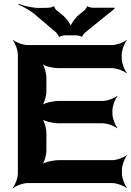

<svg xmlns="http://www.w3.org/2000/svg" viewBox="-20 -943 674 989"><path d="M559 -358V-373C559 -397 573 -434 585 -447L583 -449C570 -437 533 -423 508 -423H282C252 -423 205 -412 193 -399L195 -397C208 -409 219 -449 219 -473V-542C219 -566 208 -606 195 -618L193 -616C205 -603 252 -592 282 -592H557C581 -592 618 -578 631 -566L633 -568C621 -581 607 -618 607 -642V-661C607 -685 621 -722 633 -735L631 -737C618 -725 581 -711 557 -711H122C98 -711 61 -725 48 -737L46 -735C58 -722 72 -685 72 -661V-50C72 -26 58 11 46 24L48 26C61 14 98 0 122 0H558C582 0 619 14 632 26L634 24C622 11 608 -26 608 -50V-68C608 -92 622 -129 634 -142L632 -144C619 -132 582 -118 558 -118H282C252 -118 205 -107 193 -94L195 -92C208 -104 219 -144 219 -168V-258C219 -282 208 -322 195 -334L193 -332C205 -319 252 -308 282 -308H508C533 -308 570 -294 583 -282L585 -284C573 -297 559 -334 559 -358ZM300 -867 273 -889C268 -892 258 -906 260 -910L256 -911C255 -907 236 -903 228 -903L187 -902C150 -901 102 -913 76 -923L75 -919C100 -909 144 -885 170 -860L270 -775C274 -771 284 -758 282 -755L287 -753C288 -757 307 -761 313 -761H374C380 -761 398 -757 400 -754L404 -755C403 -758 413 -771 417 -774L570 -898V-903H458C452 -903 433 -907 432 -911L427 -909C429 -906 419 -892 414 -889L388 -868C368 -852 342 -817 342 -800H347C347 -817 320 -852 300 -867Z"/></svg>

Font: Asimov
Style: EdgeWide
Weight: 500
Designer: Google
Version: Version 2.000980: 2014